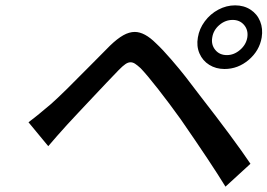

<svg xmlns="http://www.w3.org/2000/svg" viewBox="-20 -719 1004 721"><path d="M777 -578.1Q772.4 -551.1 788.4 -531.6Q804.3 -512.1 832 -512.1Q858.7 -512.1 881.4 -531.6Q904.1 -551.1 908.7 -578.1Q913 -605.8 896.8 -625Q880.7 -644.2 853.7 -644.2Q826 -644.2 803.6 -625Q781.2 -605.8 777 -578.1ZM723 -578.1Q728.3 -611.2 749.1 -639Q769.9 -666.9 800.1 -682.9Q830.3 -698.9 862.9 -698.9Q896 -698.9 920.8 -682.7Q945.7 -666.5 956.9 -638.8Q968 -611.2 962.7 -578.1Q954.2 -528.4 913.9 -494.1Q873.6 -459.9 823.2 -459.9Q790.8 -459.9 765.8 -475.5Q740.8 -491.1 729 -518.5Q717.3 -545.8 723 -578.1ZM87 -259.9Q97.7 -267.8 109 -276.8Q120.4 -285.9 127.3 -291.5Q134.2 -297.2 149.1 -309.8Q164.1 -322.4 171.2 -328.1Q194.2 -348.4 229.9 -383.5Q265.6 -418.7 318.9 -472.7Q372.2 -526.6 393.5 -547.9Q420.5 -573.9 442.8 -586.5Q465.2 -599.1 486.2 -599.1Q523.1 -599.1 566.1 -556.1Q590.6 -533.4 623 -495.7Q655.5 -458.1 676.5 -431.1Q697.4 -404.1 730.8 -360.1Q860.1 -193.9 920.5 -104L826.7 -18.1Q774.9 -103 658.7 -271Q616.8 -329.5 574 -384.2Q531.2 -438.9 507.8 -463.1Q495.4 -474.4 487 -479.8Q478.7 -485.1 470.2 -485.1Q460.9 -485.1 451 -478.3Q441.1 -471.6 425.8 -456Q407.7 -437.5 379.3 -407.5Q350.9 -377.5 329 -354.2Q307.2 -331 274.1 -295.8Q241.1 -260.7 231.5 -250Q190.3 -204.5 161.2 -170.1Z"/></svg>

Font: Karasuma Gothic
Style: Medium Italic
Weight: 500
Italic angle: 9.39998°
Designer: Rasmus Andersson / Ryoko Nishizuka
Foundry: Genbu
Version: Version 1.00